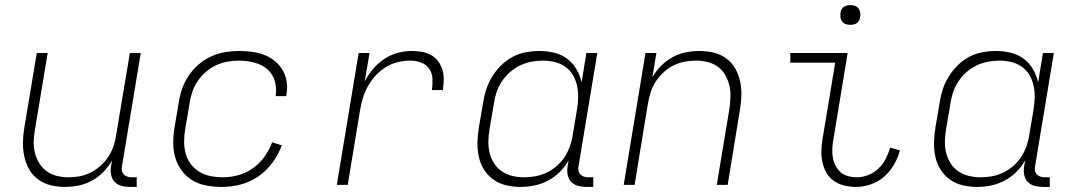

<svg xmlns="http://www.w3.org/2000/svg" viewBox="-20 -729 4240 757"><path d="M236 8Q207 8 180 1.5Q153 -5 131 -21Q109 -37 95.5 -60.5Q82 -84 76 -111.5Q70 -139 70.5 -168Q71 -197 76 -226L125 -520H168L118 -219Q114 -196 113 -172.5Q112 -149 117.5 -127Q123 -105 134.5 -86Q146 -67 164 -54Q182 -41 204 -35.5Q226 -30 250 -30Q272 -30 294 -34Q316 -38 337 -48.5Q358 -59 376.5 -75.5Q395 -92 407.5 -111.5Q420 -131 427.5 -153Q435 -175 438 -197L492 -520H535L461 -74Q459 -65 460.5 -56.5Q462 -48 467.5 -42Q473 -36 481 -33Q489 -30 498 -30H519V8H491Q474 8 458 3.5Q442 -1 431.5 -12.5Q421 -24 418 -40.5Q415 -57 418 -74L422 -96Q407 -71 387 -50.5Q367 -30 342 -16.5Q317 -3 290 2.5Q263 8 236 8Z M854 8Q824 8 794 2.5Q764 -3 739.5 -17.5Q715 -32 697.5 -55Q680 -78 671.5 -106Q663 -134 663 -164.5Q663 -195 668 -226L685 -326Q689 -353 698.5 -380Q708 -407 724.5 -431.5Q741 -456 764 -475.5Q787 -495 813.5 -507Q840 -519 868 -523.5Q896 -528 923 -528Q949 -528 974.5 -524.5Q1000 -521 1023 -512Q1046 -503 1064.5 -487.5Q1083 -472 1095 -451Q1107 -430 1110.5 -405Q1114 -380 1109 -354V-350H1067V-353Q1070 -373 1067 -393Q1064 -413 1055 -429.5Q1046 -446 1031.5 -458Q1017 -470 998.5 -477Q980 -484 960.5 -487Q941 -490 920 -490Q898 -490 874.5 -485.5Q851 -481 829.5 -470.5Q808 -460 789.5 -443.5Q771 -427 758 -407Q745 -387 737.5 -364.5Q730 -342 727 -319L710 -219Q706 -195 706 -170.5Q706 -146 712 -123.5Q718 -101 732 -82.5Q746 -64 765.5 -52Q785 -40 809 -35Q833 -30 858 -30Q888 -30 918.5 -38Q949 -46 976 -65Q1003 -84 1022.5 -111Q1042 -138 1053 -168L1091 -156Q1078 -120 1054.5 -88Q1031 -56 998.5 -33.5Q966 -11 928.5 -1.5Q891 8 854 8Z M1308 0 1394 -520H1437L1418 -408Q1431 -433 1450.5 -456.5Q1470 -480 1495 -496.5Q1520 -513 1548 -520.5Q1576 -528 1603 -528Q1624 -528 1643.5 -524.5Q1663 -521 1679.5 -512Q1696 -503 1707.5 -487.5Q1719 -472 1724.5 -453.5Q1730 -435 1729.5 -415Q1729 -395 1726 -374H1683Q1686 -397 1685 -419Q1684 -441 1672 -458Q1660 -475 1640 -482.5Q1620 -490 1597 -490Q1573 -490 1548 -484Q1523 -478 1500.5 -464Q1478 -450 1460 -430Q1442 -410 1429.5 -387Q1417 -364 1410 -340Q1403 -316 1399 -291L1351 0Z M2032 8Q2003 8 1975.5 1.5Q1948 -5 1925.5 -21Q1903 -37 1888.5 -60Q1874 -83 1868 -110.5Q1862 -138 1862.5 -167Q1863 -196 1868 -226L1885 -326Q1889 -352 1897.5 -378Q1906 -404 1921 -428Q1936 -452 1956.5 -472Q1977 -492 2001.5 -505Q2026 -518 2053.5 -523Q2081 -528 2107 -528Q2137 -528 2165.5 -521Q2194 -514 2216 -497.5Q2238 -481 2252.5 -456.5Q2267 -432 2273 -404L2292 -520H2335L2261 -74Q2259 -65 2260.5 -56.5Q2262 -48 2267.5 -42Q2273 -36 2281 -33Q2289 -30 2298 -30H2319V8H2291Q2274 8 2258 3.5Q2242 -1 2231.5 -12.5Q2221 -24 2218 -40.5Q2215 -57 2218 -74L2222 -97Q2208 -72 2187 -51Q2166 -30 2140 -16.5Q2114 -3 2086.5 2.5Q2059 8 2032 8ZM2046 -30Q2068 -30 2090.5 -34Q2113 -38 2134.5 -48Q2156 -58 2175 -74.5Q2194 -91 2206.5 -110.5Q2219 -130 2227 -152.5Q2235 -175 2238 -197L2255 -297Q2259 -321 2259.5 -345Q2260 -369 2255 -391.5Q2250 -414 2238.5 -433.5Q2227 -453 2208.5 -466Q2190 -479 2167 -484.5Q2144 -490 2120 -490Q2098 -490 2074.5 -485.5Q2051 -481 2029.5 -470.5Q2008 -460 1989.5 -443.5Q1971 -427 1958 -407Q1945 -387 1937.5 -364.5Q1930 -342 1927 -319L1910 -219Q1906 -195 1905.5 -171.5Q1905 -148 1910.5 -126Q1916 -104 1928 -85Q1940 -66 1958.5 -53.5Q1977 -41 1999.5 -35.5Q2022 -30 2046 -30Z M2439 0 2525 -520H2568L2552 -424Q2566 -449 2586.5 -469.5Q2607 -490 2631.5 -503.5Q2656 -517 2683 -522.5Q2710 -528 2737 -528Q2766 -528 2793.5 -521.5Q2821 -515 2843 -499Q2865 -483 2878.5 -459.5Q2892 -436 2898 -408.5Q2904 -381 2903 -352Q2902 -323 2897 -294L2849 0H2806L2856 -301Q2859 -324 2860 -347.5Q2861 -371 2855.5 -393Q2850 -415 2839 -434Q2828 -453 2810 -466Q2792 -479 2770 -484.5Q2748 -490 2724 -490Q2702 -490 2680 -486Q2658 -482 2636.5 -471.5Q2615 -461 2597 -444.5Q2579 -428 2566 -408.5Q2553 -389 2546 -367Q2539 -345 2535 -323L2482 0Z M3354 8Q3331 8 3308.5 2.5Q3286 -3 3268 -15.5Q3250 -28 3239 -47Q3228 -66 3223 -88Q3218 -110 3218.5 -133.5Q3219 -157 3223 -181L3273 -482H3096V-520H3322L3265 -174Q3262 -157 3261.5 -139.5Q3261 -122 3264 -105.5Q3267 -89 3275 -74.5Q3283 -60 3295 -49.5Q3307 -39 3324 -34.5Q3341 -30 3358 -30Q3381 -30 3403.5 -39Q3426 -48 3443.5 -64.5Q3461 -81 3472 -102.5Q3483 -124 3490 -147L3528 -136Q3521 -108 3505 -80.5Q3489 -53 3466 -32.5Q3443 -12 3413 -2Q3383 8 3354 8ZM3333 -631Q3323 -631 3314.5 -634Q3306 -637 3300.5 -644Q3295 -651 3294 -660.5Q3293 -670 3294 -680Q3295 -686 3298 -692Q3301 -698 3307 -702Q3313 -706 3319.5 -707.5Q3326 -709 3332 -709Q3342 -709 3350.5 -706Q3359 -703 3364.5 -696Q3370 -689 3371.5 -679.5Q3373 -670 3371 -660Q3370 -654 3367 -648Q3364 -642 3358.5 -638Q3353 -634 3346 -632.5Q3339 -631 3333 -631Z M3832 8Q3803 8 3775.5 1.5Q3748 -5 3725.5 -21Q3703 -37 3688.5 -60Q3674 -83 3668 -110.5Q3662 -138 3662.5 -167Q3663 -196 3668 -226L3685 -326Q3689 -352 3697.5 -378Q3706 -404 3721 -428Q3736 -452 3756.5 -472Q3777 -492 3801.5 -505Q3826 -518 3853.5 -523Q3881 -528 3907 -528Q3937 -528 3965.5 -521Q3994 -514 4016 -497.5Q4038 -481 4052.5 -456.5Q4067 -432 4073 -404L4092 -520H4135L4061 -74Q4059 -65 4060.5 -56.5Q4062 -48 4067.5 -42Q4073 -36 4081 -33Q4089 -30 4098 -30H4119V8H4091Q4074 8 4058 3.5Q4042 -1 4031.5 -12.5Q4021 -24 4018 -40.5Q4015 -57 4018 -74L4022 -97Q4008 -72 3987 -51Q3966 -30 3940 -16.5Q3914 -3 3886.5 2.5Q3859 8 3832 8ZM3846 -30Q3868 -30 3890.5 -34Q3913 -38 3934.5 -48Q3956 -58 3975 -74.5Q3994 -91 4006.5 -110.5Q4019 -130 4027 -152.5Q4035 -175 4038 -197L4055 -297Q4059 -321 4059.5 -345Q4060 -369 4055 -391.5Q4050 -414 4038.5 -433.5Q4027 -453 4008.5 -466Q3990 -479 3967 -484.5Q3944 -490 3920 -490Q3898 -490 3874.5 -485.5Q3851 -481 3829.5 -470.5Q3808 -460 3789.5 -443.5Q3771 -427 3758 -407Q3745 -387 3737.5 -364.5Q3730 -342 3727 -319L3710 -219Q3706 -195 3705.5 -171.5Q3705 -148 3710.5 -126Q3716 -104 3728 -85Q3740 -66 3758.5 -53.5Q3777 -41 3799.5 -35.5Q3822 -30 3846 -30Z"/></svg>

Font: Iosevka Extralight Extended
Style: Italic
Weight: 200
Width: 7
Italic angle: -9°
Monospace: yes
Designer: Belleve Invis
Foundry: Belleve Invis
Version: Version 32.5.0; ttfautohint (v1.8.4)